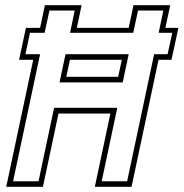

<svg xmlns="http://www.w3.org/2000/svg" viewBox="-20 -720 708 740"><path d="M4 0 108 -489.5H53.5L80 -612.5H134.5L153 -700H294.5L276 -612.5H476L494.5 -700H636L617.5 -612.5H667.5L641 -489.5H591L487 0H345.5L405.5 -282.5H205.5L145.5 0ZM30.5 -21.5H128.5L188.5 -304.5H432L372 -21.5H470L574 -511H626L644 -593.5H591.5L609.5 -679.5H512L493.5 -593.5H250L268 -679.5H170.5L152 -593.5H95.5L78 -511H134.5ZM209.5 -402.5 232.5 -511H476L453 -402.5ZM235.5 -424H435.5L449.5 -489.5H249.5Z"/></svg>

Font: Tourney Expanded ExtraLight
Style: Italic
Weight: 200
Width: 7
Italic angle: -12°
Designer: Tyler Finck
Foundry: Etcetera Type Co
Version: Version 1.010; ttfautohint (v1.8.3)